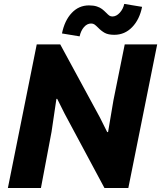

<svg xmlns="http://www.w3.org/2000/svg" viewBox="-20 -942 808 962"><path d="M164.1 -719.7H281.7L480.5 -353.5L517.1 -280.3H521.5L548.3 -439L605 -719.7H767.6L623 0H503.4L304.2 -371.6L266.6 -446.8H262.7L238.3 -281.7L185.1 0H19.5ZM425.8 -915Q448.7 -915 465.1 -909.7Q481.4 -904.3 491.2 -896.7Q501 -889.2 512.2 -877.9Q521.5 -868.2 527.8 -863.8Q534.2 -859.4 543 -859.4Q563 -859.4 580.1 -878.2Q597.2 -897 602.5 -922.4L691.9 -907.7Q679.2 -844.2 642.1 -805.9Q605 -767.6 552.7 -767.6Q522.5 -767.6 505.1 -777.1Q487.8 -786.6 471.2 -803.7Q460 -814.9 453.1 -819.6Q446.3 -824.2 436.5 -824.2Q416.5 -824.2 400.9 -806.4Q385.3 -788.6 378.9 -759.8L290.5 -774.4Q303.7 -839.4 339.4 -877.2Q375 -915 425.8 -915Z"/></svg>

Font: Reddit Sans Chocolate ExBold
Style: Italic
Weight: 800
Italic angle: -11.25°
Designer: Stephen Hutchings
Version: Version 1.013